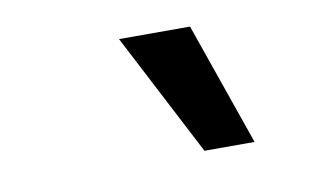

<svg xmlns="http://www.w3.org/2000/svg" viewBox="-43 -915 706 430"><g transform="rotate(-10 310.0 -700.0)"><path d="M392 -561H506L408.5 -840.5H247Z"/></g></svg>

Font: Monaspace Neon SemiBold
Style: Italic
Weight: 600
Italic angle: -11°
Designer: Riley Cran & the Lettermatic Team
Foundry: Lettermatic
Version: Version 1.200 (Monaspace Neon)